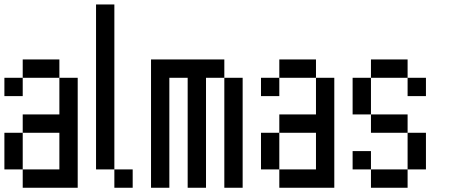

<svg xmlns="http://www.w3.org/2000/svg" viewBox="-20 -937 2040 873"><path d="M0 -166.7V-333.3H83.3V-166.7ZM0 -500V-583.3H83.3V-500ZM83.3 -166.7H250V-333.3H83.3V-416.7H250V-583.3H333.3V-83.3H83.3ZM83.3 -583.3V-666.7H250V-583.3Z M500 -916.7V-166.7H416.7V-916.7ZM500 -166.7H583.3V-83.3H500Z M666.7 -83.3V-666.7H1000V-583.3H916.7V-83.3H833.3V-583.3H750V-83.3ZM1000 -83.3V-583.3H1083.3V-83.3Z M1166.7 -166.7V-333.3H1250V-166.7ZM1166.7 -500V-583.3H1250V-500ZM1250 -166.7H1416.7V-333.3H1250V-416.7H1416.7V-583.3H1500V-83.3H1250ZM1250 -583.3V-666.7H1416.7V-583.3Z M1583.3 -166.7V-250H1666.7V-166.7ZM1583.3 -416.7V-583.3H1666.7V-416.7ZM1666.7 -166.7H1833.3V-83.3H1666.7ZM1666.7 -416.7H1833.3V-333.3H1666.7ZM1666.7 -583.3V-666.7H1833.3V-583.3ZM1833.3 -166.7V-333.3H1916.7V-166.7ZM1833.3 -583.3H1916.7V-500H1833.3Z"/></svg>

Font: Galmuri11 Condensed
Style: Regular
Weight: 400
Width: 3
Designer: Lee Minseo (quiple)
Version: Version 2.399;hotconv 1.1.1;makeotfexe 2.6.0 DEVELOPMENT